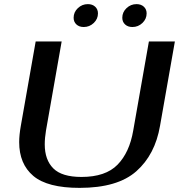

<svg xmlns="http://www.w3.org/2000/svg" viewBox="-20 -901 868 931"><path d="M73 -212Q73 -246 81 -291L153 -700H279L203 -268Q197 -232 197 -201Q197 -126 238.5 -84.5Q280 -43 375 -43Q492 -43 550 -102.5Q608 -162 626 -268L702 -700H828L756 -291Q732 -151 641 -70.5Q550 10 366 10Q210 10 141.5 -48Q73 -106 73 -212ZM337 -815Q337 -842 357.5 -861.5Q378 -881 406 -881Q428 -881 441.5 -868.5Q455 -856 455 -836Q455 -809 434.5 -789.5Q414 -770 386 -770Q364 -770 350.5 -782.5Q337 -795 337 -815ZM573 -815Q573 -842 593.5 -861.5Q614 -881 642 -881Q664 -881 677.5 -868.5Q691 -856 691 -836Q691 -809 670.5 -789.5Q650 -770 622 -770Q600 -770 586.5 -782.5Q573 -795 573 -815Z"/></svg>

Font: Fahkwang Medium
Style: Italic
Weight: 500
Italic angle: -10°
Version: Version 1.000; ttfautohint (v1.6)